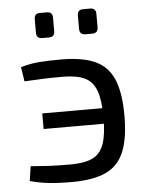

<svg xmlns="http://www.w3.org/2000/svg" viewBox="-51 -732 608 785"><g transform="rotate(-5 253.0 -340.0)"><path d="M212 -493Q300 -493 352 -469Q404 -445 427 -390Q450 -335 450 -241Q450 -149 427 -93.5Q404 -38 352 -14Q300 10 212 10Q154 10 116 5.5Q78 1 41 -9L50 -69Q86 -66 122 -64Q158 -62 212 -62Q270 -62 303 -77.5Q336 -93 350 -132Q364 -171 364 -241Q364 -311 350 -350.5Q336 -390 303 -406Q270 -422 212 -422Q162 -422 128 -420.5Q94 -419 55 -417L46 -476Q84 -487 119.5 -490Q155 -493 212 -493ZM425 -280V-216H116V-280ZM348 -690Q372 -690 372 -666V-611Q372 -587 348 -587H320Q296 -587 296 -611V-666Q296 -690 320 -690ZM171 -690Q194 -690 194 -666V-611Q194 -587 171 -587H142Q119 -587 119 -611V-666Q119 -690 142 -690Z"/></g></svg>

Font: Exo 2
Style: Regular
Weight: 400
Designer: Natanael Gama
Foundry: Natanael Gama
Version: Version 2.010